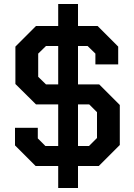

<svg xmlns="http://www.w3.org/2000/svg" viewBox="-20 -830 669 960"><path d="M579 -305V-105L474 0H370V110H271V0H158L55 -103V-191H169V-138L207 -100H271V-308H160L57 -410V-597L160 -700H271V-810H370V-700H468L571 -597V-508H457V-562L418 -600H370V-408H476ZM271 -408V-600H210L171 -562V-446L210 -408ZM465 -269 426 -308H370V-100H425L465 -140Z"/></svg>

Font: Chakra Petch SemiBold
Style: Regular
Weight: 600
Designer: Katatrad Aksorn Co.,Ltd.
Foundry: Cadson Demak Co.,Ltd.
Version: Version 1.000; ttfautohint (v1.6)